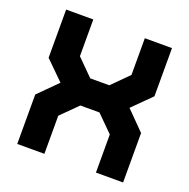

<svg xmlns="http://www.w3.org/2000/svg" viewBox="-125 -820 926 940"><g transform="rotate(20 338.0 -350.0)"><path d="M62.5 0V-257.5L159 -354L62.5 -449V-700H204V-508.5L288.5 -424H388L472.5 -508.5V-700H614V-449L518.5 -354L614 -257.5V0H472.5V-198.5L388 -282.5H288.5L204 -198.5V0ZM133.5 -71H133V-224L259.5 -354.5H417.5L544 -224V-71H543.5V-224L417.5 -354L543.5 -480V-629.5H544V-480L418 -354.5H259.5L133.5 -480V-629.5H134V-480L260 -354L133.5 -224Z"/></g></svg>

Font: Tourney Thin Black
Style: Regular
Weight: 900
Version: Version 1.015